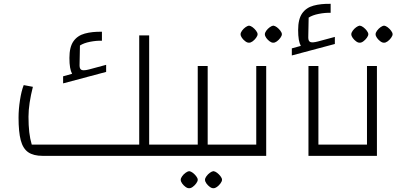

<svg xmlns="http://www.w3.org/2000/svg" viewBox="-20 -815 2101 1004"><path d="M760 0V-59H870V0ZM203 0Q155 0 127.5 -19Q100 -38 88.5 -81.5Q77 -125 77 -200Q77 -243 84.5 -291.5Q92 -340 104 -370L152 -361Q141 -318 135 -278Q129 -238 129 -205Q129 -159 133 -124Q137 -89 146 -59H708V-630H760V0ZM310 -379V-416L357 -429Q350 -442 346.5 -462Q343 -482 343 -512Q343 -569 364 -599Q385 -629 423.5 -639.5Q462 -650 513 -649V-602Q484 -603 451 -596.5Q418 -590 398 -577L396 -473Q396 -453 407.5 -449Q419 -445 446 -452L535 -476V-439ZM870 0V-59Q883 -59 886.5 -51Q890 -43 890 -29Q890 -16 886.5 -8Q883 0 870 0Z M1066 0V-59H1176V0ZM870 0V-59H1046L1014 -26V-470H1066V0ZM870 0Q857 0 853.5 -8Q850 -16 850 -29Q850 -43 853.5 -51Q857 -59 870 -59ZM1176 0V-59Q1189 -59 1192.5 -51Q1196 -43 1196 -29Q1196 -16 1192.5 -8Q1189 0 1176 0ZM969 169Q961 170 950.5 162.5Q940 155 932.5 144.5Q925 134 925 125Q925 117 932.5 106.5Q940 96 950.5 88.5Q961 81 969 80Q978 81 988 88.5Q998 96 1006 106.5Q1014 117 1014 125Q1014 133 1006 144Q998 155 987.5 162.5Q977 170 969 169ZM1096 169Q1088 170 1077.5 162.5Q1067 155 1059.5 144.5Q1052 134 1052 125Q1052 117 1059.5 106.5Q1067 96 1077.5 88.5Q1088 81 1096 80Q1105 81 1115 88.5Q1125 96 1133 106.5Q1141 117 1141 125Q1141 133 1133 144Q1125 155 1114.5 162.5Q1104 170 1096 169Z M1176 0V-59H1352L1320 -26V-470H1372V0ZM1176 0Q1163 0 1159.5 -8Q1156 -16 1156 -29Q1156 -43 1159.5 -51Q1163 -59 1176 -59ZM1282 -592Q1274 -591 1263.5 -598.5Q1253 -606 1245.5 -616.5Q1238 -627 1238 -636Q1238 -644 1245.5 -654.5Q1253 -665 1263.5 -672.5Q1274 -680 1282 -681Q1291 -680 1301 -672.5Q1311 -665 1319 -654.5Q1327 -644 1327 -636Q1327 -628 1319 -617Q1311 -606 1300.5 -598.5Q1290 -591 1282 -592ZM1409 -592Q1401 -591 1390.5 -598.5Q1380 -606 1372.5 -616.5Q1365 -627 1365 -636Q1365 -644 1372.5 -654.5Q1380 -665 1390.5 -672.5Q1401 -680 1409 -681Q1418 -680 1428 -672.5Q1438 -665 1446 -654.5Q1454 -644 1454 -636Q1454 -628 1446 -617Q1438 -606 1427.5 -598.5Q1417 -591 1409 -592Z M1593 0V-470H1645V-59H1755V0ZM1755 0V-59Q1768 -59 1771.5 -51Q1775 -43 1775 -29Q1775 -16 1771.5 -8Q1768 0 1755 0ZM1506 -525V-562L1553 -575Q1546 -588 1542.5 -608Q1539 -628 1539 -658Q1539 -715 1560 -745Q1581 -775 1619.5 -785.5Q1658 -796 1709 -795V-748Q1680 -749 1647 -742.5Q1614 -736 1594 -723L1592 -619Q1592 -599 1603.5 -595Q1615 -591 1642 -598L1731 -622V-585Z M1755 0V-59H1931L1899 -26V-470H1951V0ZM1755 0Q1742 0 1738.5 -8Q1735 -16 1735 -29Q1735 -43 1738.5 -51Q1742 -59 1755 -59ZM1861 -592Q1853 -591 1842.5 -598.5Q1832 -606 1824.5 -616.5Q1817 -627 1817 -636Q1817 -644 1824.5 -654.5Q1832 -665 1842.5 -672.5Q1853 -680 1861 -681Q1870 -680 1880 -672.5Q1890 -665 1898 -654.5Q1906 -644 1906 -636Q1906 -628 1898 -617Q1890 -606 1879.5 -598.5Q1869 -591 1861 -592ZM1988 -592Q1980 -591 1969.5 -598.5Q1959 -606 1951.5 -616.5Q1944 -627 1944 -636Q1944 -644 1951.5 -654.5Q1959 -665 1969.5 -672.5Q1980 -680 1988 -681Q1997 -680 2007 -672.5Q2017 -665 2025 -654.5Q2033 -644 2033 -636Q2033 -628 2025 -617Q2017 -606 2006.5 -598.5Q1996 -591 1988 -592Z"/></svg>

Font: Changa ExtraLight
Style: Regular
Weight: 250
Designer: Eduardo Rodriguez Tunni
Foundry: Eduardo Rodriguez Tunni
Version: Version 3.002; ttfautohint (v1.8.2)